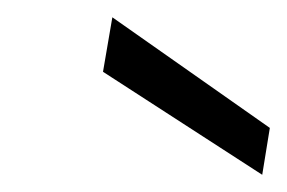

<svg xmlns="http://www.w3.org/2000/svg" viewBox="-20 -790 332 222"><path d="M99.1 -707 109.9 -770 292 -642.1 283.2 -587.9Z"/></svg>

Font: SVN-Poppins Light
Style: Italic
Weight: 300
Italic angle: -10°
Designer: Ninad Kale (Devanagari), Jonny Pinhorn (Latin)
Foundry: Indian Type Foundry
Version: Version 3.002 2017